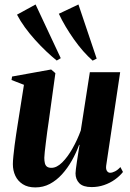

<svg xmlns="http://www.w3.org/2000/svg" viewBox="-20 -825 582 858"><path d="M138 12.5Q104 12.5 81.8 -1.8Q59.5 -16 48.5 -39.5Q37.5 -63 37.5 -91.5Q37.5 -105.5 39.8 -127.8Q42 -150 45.2 -175.2Q48.5 -200.5 52 -223.5Q55.5 -246.5 58 -262.5L87 -446L31.5 -467.5L34 -483L208.5 -514.5L227.5 -498L197.5 -281Q194.5 -262 191.2 -237.5Q188 -213 185 -188.8Q182 -164.5 180 -146Q178 -127.5 178 -120Q178 -106 180.5 -95.8Q183 -85.5 190 -80.2Q197 -75 210 -75Q233.5 -75 258 -99.2Q282.5 -123.5 304.2 -162Q326 -200.5 341 -242L381.5 -502.5H517L454.5 -85Q452.5 -69 458 -61Q463.5 -53 472 -53Q482 -53 494.5 -59.5Q507 -66 518 -78.5L529.5 -56.5Q515 -38 493.2 -22.5Q471.5 -7 445 2Q418.5 11 389.5 11Q351 11 334.2 -6.5Q317.5 -24 317.5 -50.5Q317.5 -56 319.2 -70.2Q321 -84.5 323.8 -103.2Q326.5 -122 329.8 -141.8Q333 -161.5 335.5 -177.5H333.5Q320 -141 300.8 -107Q281.5 -73 257 -46Q232.5 -19 202.8 -3.2Q173 12.5 138 12.5ZM233.5 -554.5Q211 -572.5 186 -596.2Q161 -620 136.5 -647.2Q112 -674.5 91.2 -703Q70.5 -731.5 56 -759.5L139 -805L251.5 -565ZM394 -554Q372.5 -573 351.2 -597.2Q330 -621.5 310.2 -649.5Q290.5 -677.5 273.2 -706.5Q256 -735.5 243 -763.5L330.5 -805L412 -563Z"/></svg>

Font: Merriweather 144pt
Style: Bold Italic
Weight: 700
Italic angle: -7.8°
Version: Version 2.101